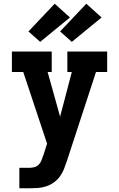

<svg xmlns="http://www.w3.org/2000/svg" viewBox="-20 -807 640 1032"><path d="M84 205V95H137Q151 95 164.5 91.5Q178 88 188 78Q198 68 203 55Q208 42 212 29H213V28L233 -35L105 -420H44V-530H258V-420H236L303 -180L366 -420H342V-530H556V-420H496L338 63Q331 84 322.5 105Q314 126 300 144Q286 162 267.5 175Q249 188 227 195Q205 202 182.5 203.5Q160 205 137 205ZM366 -582 303 -638 444 -787 526 -713ZM196 -582 133 -638 274 -787 356 -713Z"/></svg>

Font: Iosevka Slab XBdEx
Style: Regular
Weight: 800
Width: 7
Monospace: yes
Designer: Belleve Invis
Foundry: Belleve Invis
Version: Version 11.1.0; ttfautohint (v1.8.3)